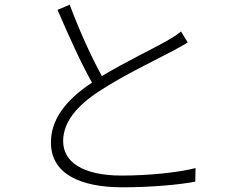

<svg xmlns="http://www.w3.org/2000/svg" viewBox="-20 -784 1040 818"><path d="M751 -650C734 -635 716 -625 693 -611C635 -578 514 -520 414 -460C371 -538 318 -653 277 -764L225 -742C272 -633 327 -511 372 -432C257 -356 197 -273 197 -177C197 -42 324 14 502 14C623 14 744 3 812 -10L813 -68C742 -49 611 -36 499 -36C332 -36 249 -94 249 -183C249 -261 304 -331 402 -395C502 -461 648 -531 718 -568C742 -581 762 -592 780 -603Z"/></svg>

Font: Noto Sans CJK KR Light
Style: Regular
Weight: 300
Designer: Ryoko NISHIZUKA (kana & ideographs); Paul D. Hunt (Latin, Greek & Cyrillic); Wenlong ZHANG (bopomofo); Sandoll Communica
Foundry: Adobe Systems Incorporated
Version: Version 1.004;PS 1.004;hotconv 1.0.82;makeotf.lib2.5.63406